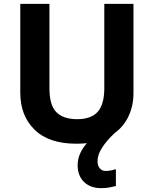

<svg xmlns="http://www.w3.org/2000/svg" viewBox="-20 -734 796 994"><path d="M485 100Q485 125 497 138Q509 151 526 151Q542 151 556 148Q570 145 580 142V229Q564 233 546 236.5Q528 240 504 240Q448 240 415 208Q382 176 382 121Q382 87 397 56Q412 25 437 -0.5Q462 -26 492 -43L586 -57Q551 -25 528.5 3Q506 31 495.5 54.5Q485 78 485 100ZM671 -252Q671 -178 638.5 -118.5Q606 -59 540.5 -24.5Q475 10 375 10Q233 10 159 -62.5Q85 -135 85 -254V-714H236V-277Q236 -189 272 -153Q308 -117 379 -117Q453 -117 486.5 -156Q520 -195 520 -278V-714H671Z"/></svg>

Font: Noto Sans Cham
Style: Bold
Weight: 700
Version: Version 2.002